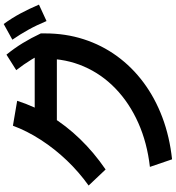

<svg xmlns="http://www.w3.org/2000/svg" viewBox="24 -919 952 1040"><g transform="rotate(-90 500.0 -399.0)"><path d="M116 -63Q247 -78 354.5 -126Q462 -174 540 -249Q618 -324 660 -421Q702 -518 702 -630L759 -567H325V-687H816L839 -654V-630Q839 -520 807.5 -422Q776 -324 716.5 -242Q657 -160 573 -97.5Q489 -35 384 4.5Q279 44 157 57ZM15 -395Q88 -447 151 -513Q214 -579 262.5 -654Q311 -729 339 -805L474 -782Q444 -688 392 -602.5Q340 -517 267 -441.5Q194 -366 102 -303ZM751 -607Q724 -661 698 -703.5Q672 -746 640 -787L724 -840Q759 -797 786.5 -752Q814 -707 839 -654ZM906 -623Q883 -678 858.5 -722Q834 -766 805 -808L890 -855Q922 -811 947 -764.5Q972 -718 995 -664Z"/></g></svg>

Font: M PLUS 1
Style: Bold
Weight: 700
Designer: Coji Morishita
Foundry: UNDERFOREST DESIGN
Version: Version 1.001